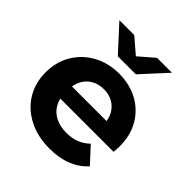

<svg xmlns="http://www.w3.org/2000/svg" viewBox="-204 -891 1039 1039"><g transform="rotate(45 315.5 -371.5)"><path d="M339 8Q247 8 177.5 -28Q108 -64 70 -126.5Q32 -189 32 -269Q32 -350 69.5 -412.5Q107 -475 172 -510.5Q237 -546 319 -546Q398 -546 461.5 -512.5Q525 -479 562 -416.5Q599 -354 599 -267Q599 -258 598 -246.5Q597 -235 596 -225H159V-316H514L454 -289Q454 -331 437 -362Q420 -393 390 -410.5Q360 -428 320 -428Q280 -428 249.5 -410.5Q219 -393 202 -361.5Q185 -330 185 -287V-263Q185 -219 204.5 -185.5Q224 -152 259.5 -134.5Q295 -117 343 -117Q386 -117 418.5 -130Q451 -143 478 -169L561 -79Q524 -37 468 -14.5Q412 8 339 8ZM247 -607 115 -751H229L367 -632H265L403 -751H517L385 -607Z"/></g></svg>

Font: MOST Montserrat
Style: Bold
Weight: 700
Designer: Julieta Ulanovsky
Foundry: Julieta Ulanovsky
Version: Version 8.000;March 11, 2024;FontCreator 15.0.0.2926 64-bit